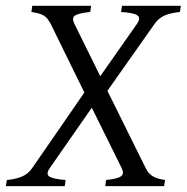

<svg xmlns="http://www.w3.org/2000/svg" viewBox="-30 -635 637 655"><path d="M529.8 0H329.1L332 -21Q351.6 -22.9 364.3 -26.1Q377 -29.3 383.1 -33.9Q389.2 -38.6 389.4 -45.4Q389.6 -52.2 384.8 -62L283.2 -267.6L140.1 -62Q125 -40.5 139.2 -32.2Q153.3 -23.9 193.8 -21L190.9 0H-9.8L-6.8 -21Q22.5 -23.4 44.4 -32.5Q66.4 -41.5 80.1 -62L257.8 -319.3L143.1 -553.2Q137.2 -564 131.8 -570.8Q126.5 -577.6 119.1 -582Q111.8 -586.4 101.8 -589.1Q91.8 -591.8 77.1 -594.2L80.1 -615.2H280.8L277.8 -594.2Q239.7 -590.3 226.6 -582.5Q213.4 -574.7 224.1 -553.2L312 -375L437 -553.2Q444.8 -564.5 444.8 -571.5Q444.8 -578.6 437.5 -583.3Q430.2 -587.9 416.3 -590.3Q402.3 -592.8 382.8 -594.2L386.2 -615.2H586.9L584 -594.2Q567.9 -592.3 555.2 -589.6Q542.5 -586.9 532 -582.3Q521.5 -577.6 512.9 -570.6Q504.4 -563.5 497.1 -553.2L336.4 -325.2L466.8 -62Q471.7 -51.8 478 -44.7Q484.4 -37.6 492.4 -33Q500.5 -28.3 510.5 -25.6Q520.5 -22.9 533.2 -21Z"/></svg>

Font: Gentium Plus CyrE
Style: Italic
Weight: 400
Italic angle: -8°
Designer: J. Victor Gaultney, Annie Olsen, Iska Routamaa, Becca Hirsbrunner
Foundry: SIL International
Version: Version 5.000